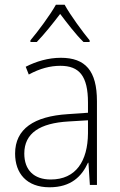

<svg xmlns="http://www.w3.org/2000/svg" viewBox="-20 -784 508 814"><path d="M254 -764H217C193 -721 142 -652 109 -613V-606H136C168 -639 207 -688 235 -725C264 -687 300 -639 334 -606H360V-613C331 -648 278 -720 254 -764ZM238 -539C185 -539 134 -524 89 -501L102 -468C150 -494 193 -505 236 -505C316 -505 353 -462 353 -349V-306L267 -300C125 -291 44 -238 44 -133C44 -49 93 10 190 10C282 10 327 -37 353 -94H355L361 0H391V-355C391 -484 342 -539 238 -539ZM270 -269 353 -274V-219C352 -101 302 -23 195 -23C124 -23 83 -63 83 -133C83 -220 150 -262 270 -269Z"/></svg>

Font: Noto Sans SemiCondensed ExtraLight
Style: Regular
Weight: 200
Width: 4
Designer: Monotype Design Team
Foundry: Monotype Imaging Inc.
Version: Version 2.013